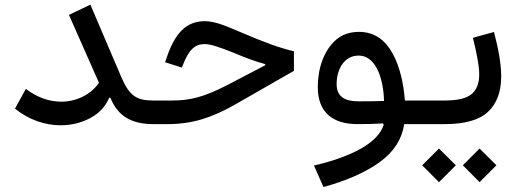

<svg xmlns="http://www.w3.org/2000/svg" viewBox="-20 -521 2168 806"><path d="M269.5 -458.5 395.5 -173.3C359.9 -122.1 298.8 -94.2 236.8 -94.2C185.5 -94.2 135.7 -112.3 88.4 -147.9L43 -64.9C101.1 -18.1 168.9 4.9 233.9 4.9C279.8 4.9 321.3 -5.4 358.9 -25.4C396.5 -45.4 422.9 -74.2 438.5 -110.8H443.4C475.1 -31.2 535.2 0 623.5 0H629.9V-99.1H623.5C555.7 -99.1 523.9 -116.7 489.7 -196.3L359.4 -501.5Z M840.3 -432.1C762.7 -432.1 713.4 -384.3 676.3 -269L672.9 -259.8L743.2 -237.3L747.1 -246.6C772 -311 796.9 -335.9 839.8 -335.9C861.8 -335.9 893.6 -326.2 957.5 -300.8C1014.2 -276.9 1055.7 -261.7 1093.3 -252V-247.1L932.6 -163.1C837.4 -114.7 781.2 -99.1 702.6 -99.1H629.9C618.7 -99.1 613.8 -85 613.8 -49.8C613.8 -14.2 618.7 0 629.9 0H685.1C734.9 0 782.2 -6.8 826.7 -20C871.1 -33.2 919.4 -54.7 971.7 -85L1213.9 -223.6V-305.7C1183.1 -313 1152.3 -322.3 1121.1 -333.5C1089.4 -344.7 1051.3 -359.9 1006.8 -378.9C960.4 -398.9 925.8 -413.1 901.9 -420.9C877.9 -428.2 857.4 -432.1 840.3 -432.1Z M1590.8 2.4C1579.6 39.1 1548.3 72.3 1496.6 102.1C1444.3 131.3 1378.4 155.3 1297.9 173.8L1337.9 264.2C1437 236.8 1516.1 201.7 1575.2 158.7C1633.8 115.7 1667.5 63 1676.8 0H1715.8V-99.1H1679.7C1674.3 -168.9 1659.2 -239.7 1628.9 -295.4C1598.6 -351.1 1553.2 -387.2 1487.3 -387.2C1448.7 -387.2 1416.5 -376 1390.6 -354C1339.4 -309.1 1314 -233.9 1314 -155.3C1314 -49.3 1377 0 1480 0C1514.6 0 1551.3 -0.5 1587.9 -2.9ZM1592.3 -97.2C1555.7 -95.7 1519.5 -95.7 1484.4 -95.7C1429.2 -95.7 1393.1 -113.8 1393.1 -168.5C1393.1 -226.6 1422.9 -287.6 1484.9 -287.6C1564.5 -287.6 1589.8 -177.7 1592.3 -97.2Z M1822.8 243.7 1893.6 172.9 1822.8 102.5 1752.4 172.9ZM1993.2 243.7 2064 172.9 1993.2 102.5 1922.9 172.9ZM1965.3 -362.3C1981 -298.3 1991.7 -245.1 1991.7 -208.5C1991.7 -171.9 1981.4 -144.5 1960.4 -126.5C1939.5 -108.4 1901.4 -99.1 1847.2 -99.1H1715.8C1705.1 -99.1 1699.7 -82.5 1699.7 -49.8C1699.7 -16.6 1705.1 0 1715.8 0H1847.2C1931.6 0 1992.2 -17.1 2028.8 -51.8C2065.4 -85.9 2084 -135.7 2084 -200.7C2084 -251 2072.8 -314.9 2053.7 -386.7Z"/></svg>

Font: Estedad Medium
Style: Regular
Weight: 500
Designer: Amin Abedi
Version: Version 7.3